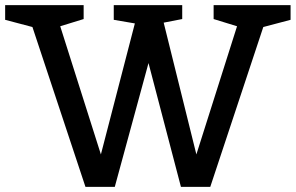

<svg xmlns="http://www.w3.org/2000/svg" viewBox="-28 -726 1149 746"><path d="M-8 -706H297V-652L206 -624L364 -126L496 -635L414 -649V-706H680V-652L608 -638L735 -126L893 -624L802 -652V-706H1101V-649L995 -621L789 0H675L549 -481L418 0H304L98 -621L-8 -649Z"/></svg>

Font: Belgrano
Style: Regular
Weight: 400
Designer: Daniel Hernandez
Foundry: Daniel Hernndez
Version: Version 1.003